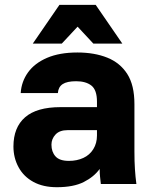

<svg xmlns="http://www.w3.org/2000/svg" viewBox="-20 -760 620 793"><path d="M214.7 13.2Q157.8 13.2 117.7 -8.8Q77.5 -30.8 56.5 -69.6Q35.5 -108.3 35.5 -155Q35.5 -233.7 83.6 -275.6Q131.7 -317.5 230 -317.5H380.5V-340Q380.5 -388.3 357.7 -406.4Q334.8 -424.5 294.5 -424.5Q256.8 -424.5 238.8 -412.6Q220.8 -400.7 219 -375.5H65.5Q68.5 -423 95.8 -461.1Q123.2 -499.2 174.6 -521.2Q226 -543.2 299.5 -543.2Q370.2 -543.2 423.1 -521.9Q476 -500.7 505.6 -454.5Q535.2 -408.3 535.2 -330V-135Q535.2 -93 537.3 -61.5Q539.3 -30 543.3 0H396.5Q394.8 -17.3 393.2 -30.4Q391.7 -43.5 391.7 -62.2Q368.3 -29.7 325.9 -8.2Q283.5 13.2 214.7 13.2ZM264.5 -95.5Q297.8 -95.5 324.2 -107.7Q350.5 -119.8 365.5 -144.2Q380.5 -168.5 380.5 -200V-222.5H259.5Q226 -222.5 209.3 -204.4Q192.5 -186.3 192.5 -162.5Q192.5 -132.8 209.2 -114.2Q225.8 -95.5 264.5 -95.5ZM115.5 -580 225.5 -740H375.2L485.2 -580H365.5L300.5 -649.8L235.2 -580Z"/></svg>

Font: Golos Text
Style: Regular
Weight: 400
Designer: A.Korolkova, Vitaly Kuzmin
Foundry: ParaType Ltd
Version: Version 2.004